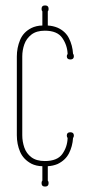

<svg xmlns="http://www.w3.org/2000/svg" viewBox="-20 -603 324 707"><path d="M62 -105Q62 -82 69.5 -60Q77 -38 95.5 -24Q114 -10 145 -10Q191 -10 209.5 -36Q228 -62 229 -95Q226 -98 226 -104Q226 -116 239 -116Q252 -116 252 -104Q252 -98 249 -95Q247 -64 234 -38.5Q221 -13 192 1Q175 8 156 9V62Q159 65 159 71Q159 84 146 84Q133 84 133 71Q133 65 136 62V9Q125 9 114.5 6.5Q104 4 96 0Q66 -16 54 -44Q42 -72 42 -105V-395Q42 -427 54 -456Q66 -485 96 -500Q104 -504 114.5 -506.5Q125 -509 136 -509V-561Q133 -564 133 -570Q133 -583 146 -583Q159 -583 159 -570Q159 -564 156 -561V-509Q175 -508 192 -501Q221 -488 234 -462Q247 -436 249 -405Q252 -402 252 -396Q252 -384 239 -384Q226 -384 226 -396Q226 -401 229 -404Q228 -436 209.5 -463Q191 -490 145 -490Q114 -490 95.5 -475.5Q77 -461 69.5 -439.5Q62 -418 62 -395Z"/></svg>

Font: Wire One
Style: Regular
Weight: 400
Designer: Alexei Vanyashin, Gayaneh Bagdasaryan
Foundry: Cyreal
Version: Version 1.102; ttfautohint (v1.8.3)